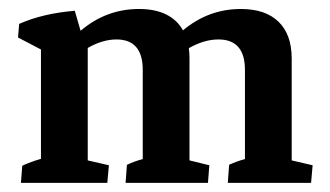

<svg xmlns="http://www.w3.org/2000/svg" viewBox="-20 -401 723 421"><path d="M25.9 0 28.8 -37.6Q47.9 -46.4 69.8 -52.7V-292.5L19.5 -318.8L22 -348.6Q73.7 -371.6 144 -377.4L156.7 -333.5Q212.9 -381.3 284.7 -381.3Q354.5 -381.3 381.3 -334.5Q437 -381.3 508.3 -381.3Q562 -381.3 590.8 -353.3Q619.6 -325.2 619.6 -272.9V-49.3L665.5 -38.6L662.1 0H479.5L482.4 -39.6Q497.6 -46.9 517.1 -52.2V-247.6Q517.1 -314.5 459 -314.5Q427.7 -314.5 394 -295.4Q395.5 -285.2 395.5 -273.4V-49.3L439 -38.6L436 0H255.4L258.3 -39.6Q273.4 -46.9 293 -52.2V-247.6Q293 -314.5 235.4 -314.5Q205.1 -314.5 172.4 -295.9V-49.3L218.8 -38.6L215.3 0Z"/></svg>

Font: Markazi Text SemiBold
Style: Regular
Weight: 600
Designer: Borna Izadpanah (Arabic designer), Fiona Ross (Arabic design director) and Florian Runge (Latin designer)
Foundry: Borna Izadpanah and Florian Runge
Version: Version 1.001; ttfautohint (v1.8.3)